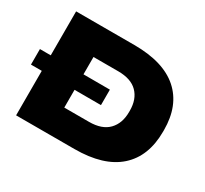

<svg xmlns="http://www.w3.org/2000/svg" viewBox="-132 -830 1090 1022"><g transform="rotate(30 413.5 -319.5)"><path d="M0.5 -273.5V-369L431 -368V-273ZM217 0V-164H420.5Q499.5 -164 539.2 -205Q579 -246 579 -316V-324.5Q579 -394.5 539.2 -434.8Q499.5 -475 420.5 -475H217V-639H425Q604 -639 696 -557.8Q788 -476.5 788 -325.5V-316.5Q788 -164 696 -82Q604 0 425 0ZM67 0V-639H268.5V0Z"/></g></svg>

Font: Anek Latin Expanded ExtraBold
Style: Regular
Weight: 800
Width: 7
Designer: Yesha Goshar
Foundry: Ek Type
Version: Version 1.003